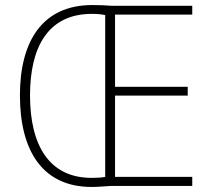

<svg xmlns="http://www.w3.org/2000/svg" viewBox="-20 -737 838 761"><path d="M346 -717C149 -717 59 -575 59 -359C59 -135 152 4 343 4C373 4 396 1 418 0H742V-36H436V-358H724V-393H436V-679H742V-714H423C395 -716 377 -717 346 -717ZM344 -682C367 -682 385 -680 397 -677V-36C383 -33 366 -32 343 -32C175 -32 99 -161 99 -359C99 -548 169 -682 344 -682Z"/></svg>

Font: Noto Sans Myanmar SemiCondensed ExtraLight
Style: Regular
Weight: 200
Width: 4
Designer: Monotype Design Team
Foundry: Monotype Imaging Inc.
Version: Version 2.107